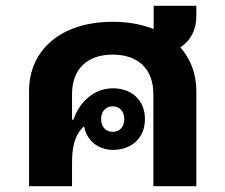

<svg xmlns="http://www.w3.org/2000/svg" viewBox="-20 -641 776 661"><path d="M656 -621H509V-541C469 -557 421 -566 368 -566C191 -566 80 -470 80 -327V0H228V-80C228 -131 235 -174 268 -205L270 -204C279 -157 318 -125 369 -125C432 -125 479 -165 479 -231C479 -297 432 -337 369 -337C304 -337 253 -290 233 -229H228V-317C228 -403 280 -453 368 -453C456 -453 508 -403 508 -317V0H656V-327C656 -387 636 -438 601 -478C636 -501 656 -538 656 -586ZM368 -187C344 -187 328 -205 328 -231C328 -257 344 -275 368 -275C392 -275 408 -257 408 -231C408 -205 392 -187 368 -187Z"/></svg>

Font: IBM Plex Thai Looped
Style: Bold
Weight: 700
Designer: Mike Abbink, Paul van der Laan, Pieter van Rosmalen, Ben Mitchell, Mark Frömberg
Foundry: Bold Monday
Version: Version 1.0